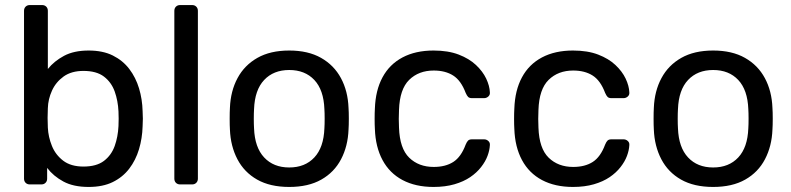

<svg xmlns="http://www.w3.org/2000/svg" viewBox="-20 -730 3130 760"><path d="M330.9 10Q270.7 10 231.1 -11.4Q191.4 -32.8 166.6 -65.4V-22.9Q166.6 -12.7 160.2 -6.4Q153.9 0 143.7 0H98Q87.8 0 81.4 -6.4Q75.1 -12.7 75.1 -22.9V-687.1Q75.1 -697.3 81.4 -703.6Q87.8 -710 98 -710H146.5Q156.7 -710 163.1 -703.6Q169.4 -697.3 169.4 -687.1V-457Q194.2 -487.9 233.4 -509Q272.6 -530 330.9 -530Q387.1 -530 426.6 -510.3Q466.1 -490.6 491.8 -456.9Q517.4 -423.2 530.4 -380.2Q543.3 -337.1 544.5 -290.2Q545.5 -273.9 545.5 -260.2Q545.5 -246.4 544.5 -229.9Q543.1 -182.4 530.2 -139.2Q517.2 -96 491.6 -62.4Q465.9 -28.8 426.5 -9.4Q387.1 10 330.9 10ZM310.4 -70.7Q361.9 -70.7 391.4 -93.1Q420.9 -115.6 434 -152.1Q447 -188.7 449 -231.1Q450.4 -260 449 -288.9Q447 -331.3 434 -367.9Q420.9 -404.4 391.4 -426.9Q361.9 -449.3 310.4 -449.3Q262.6 -449.3 231.7 -427.1Q200.9 -404.8 185.7 -371.1Q170.4 -337.3 169.4 -301.8Q168.4 -285.5 168.4 -263.3Q168.4 -241.1 169.4 -224.6Q171.2 -187.9 185.5 -152.5Q199.7 -117.2 230.2 -93.9Q260.7 -70.7 310.4 -70.7Z M693 0Q682.8 0 676.4 -6.4Q670.1 -12.7 670.1 -22.9V-687.1Q670.1 -697.3 676.4 -703.6Q682.8 -710 693 -710H740.4Q750.6 -710 756.9 -703.6Q763.3 -697.3 763.3 -687.1V-22.9Q763.3 -12.7 756.9 -6.4Q750.6 0 740.4 0Z M1124.9 10Q1049.1 10 997.9 -19.1Q946.7 -48.1 919.7 -99.8Q892.7 -151.4 890.1 -217.1Q889.1 -233.6 889.1 -260.1Q889.1 -286.6 890.1 -302.9Q892.7 -369.6 920.2 -420.7Q947.6 -471.9 998.8 -500.9Q1050.1 -530 1124.9 -530Q1199.7 -530 1250.9 -500.9Q1302.1 -471.9 1329.6 -420.7Q1357.1 -369.6 1359.6 -302.9Q1360.8 -286.6 1360.8 -260.1Q1360.8 -233.6 1359.6 -217.1Q1357.1 -151.4 1330.1 -99.8Q1303.1 -48.1 1251.8 -19.1Q1200.6 10 1124.9 10ZM1124.9 -67.1Q1187.2 -67.1 1224.3 -106.8Q1261.3 -146.4 1264.1 -222.1Q1265.1 -237.1 1265.1 -260Q1265.1 -282.9 1264.1 -297.9Q1261.3 -374 1224.3 -413.4Q1187.2 -452.9 1124.9 -452.9Q1062.7 -452.9 1025.6 -413.4Q988.4 -374 985.6 -297.9Q984.6 -282.9 984.6 -260Q984.6 -237.1 985.6 -222.1Q988.4 -146.4 1025.6 -106.8Q1062.7 -67.1 1124.9 -67.1Z M1696 10Q1624.9 10 1573.4 -17.3Q1522 -44.6 1494.2 -96.4Q1466.3 -148.3 1463.9 -219.8Q1462.9 -235 1462.9 -259.8Q1462.9 -284.6 1463.9 -300Q1466.3 -372.4 1494.1 -423.9Q1521.8 -475.4 1573.3 -502.7Q1624.9 -530 1696 -530Q1753.9 -530 1795.6 -514Q1837.2 -498 1864 -472.8Q1890.8 -447.6 1904.5 -418.9Q1918.1 -390.1 1919.1 -364.4Q1920.1 -354.3 1912.8 -347.9Q1905.6 -341.5 1896.2 -341.5H1848.3Q1838.1 -341.5 1833.2 -346.2Q1828.3 -350.9 1823.3 -362.3Q1804.9 -411.3 1773.9 -431Q1742.8 -450.8 1696.9 -450.8Q1637.4 -450.8 1599.7 -413.9Q1562.1 -377 1559.4 -295Q1557.6 -258.5 1559.4 -224.8Q1562.2 -142.4 1599.8 -105.8Q1637.4 -69.2 1696.9 -69.2Q1743.4 -69.2 1774.3 -89Q1805.1 -108.7 1823.3 -157.7Q1828.1 -169.1 1833.1 -173.8Q1838.1 -178.5 1848.3 -178.5H1896.2Q1905.6 -178.5 1912.8 -172.1Q1920.1 -165.7 1919.1 -155.6Q1918.1 -135.2 1909.8 -113Q1901.6 -90.7 1884.3 -68.6Q1867.1 -46.4 1841.2 -28.8Q1815.3 -11.2 1778.9 -0.6Q1742.5 10 1696 10Z M2248 10Q2176.9 10 2125.4 -17.3Q2074 -44.6 2046.2 -96.4Q2018.3 -148.3 2015.9 -219.8Q2014.9 -235 2014.9 -259.8Q2014.9 -284.6 2015.9 -300Q2018.3 -372.4 2046.1 -423.9Q2073.8 -475.4 2125.3 -502.7Q2176.9 -530 2248 -530Q2305.9 -530 2347.6 -514Q2389.2 -498 2416 -472.8Q2442.8 -447.6 2456.5 -418.9Q2470.1 -390.1 2471.1 -364.4Q2472.1 -354.3 2464.8 -347.9Q2457.6 -341.5 2448.2 -341.5H2400.3Q2390.1 -341.5 2385.2 -346.2Q2380.3 -350.9 2375.3 -362.3Q2356.9 -411.3 2325.9 -431Q2294.8 -450.8 2248.9 -450.8Q2189.4 -450.8 2151.7 -413.9Q2114.1 -377 2111.4 -295Q2109.6 -258.5 2111.4 -224.8Q2114.2 -142.4 2151.8 -105.8Q2189.4 -69.2 2248.9 -69.2Q2295.4 -69.2 2326.3 -89Q2357.1 -108.7 2375.3 -157.7Q2380.1 -169.1 2385.1 -173.8Q2390.1 -178.5 2400.3 -178.5H2448.2Q2457.6 -178.5 2464.8 -172.1Q2472.1 -165.7 2471.1 -155.6Q2470.1 -135.2 2461.8 -113Q2453.6 -90.7 2436.3 -68.6Q2419.1 -46.4 2393.2 -28.8Q2367.3 -11.2 2330.9 -0.6Q2294.5 10 2248 10Z M2802.9 10Q2727.1 10 2675.9 -19.1Q2624.7 -48.1 2597.7 -99.8Q2570.7 -151.4 2568.1 -217.1Q2567.1 -233.6 2567.1 -260.1Q2567.1 -286.6 2568.1 -302.9Q2570.7 -369.6 2598.2 -420.7Q2625.6 -471.9 2676.8 -500.9Q2728.1 -530 2802.9 -530Q2877.7 -530 2928.9 -500.9Q2980.1 -471.9 3007.6 -420.7Q3035.1 -369.6 3037.6 -302.9Q3038.8 -286.6 3038.8 -260.1Q3038.8 -233.6 3037.6 -217.1Q3035.1 -151.4 3008.1 -99.8Q2981.1 -48.1 2929.8 -19.1Q2878.6 10 2802.9 10ZM2802.9 -67.1Q2865.2 -67.1 2902.3 -106.8Q2939.3 -146.4 2942.1 -222.1Q2943.1 -237.1 2943.1 -260Q2943.1 -282.9 2942.1 -297.9Q2939.3 -374 2902.3 -413.4Q2865.2 -452.9 2802.9 -452.9Q2740.7 -452.9 2703.6 -413.4Q2666.4 -374 2663.6 -297.9Q2662.6 -282.9 2662.6 -260Q2662.6 -237.1 2663.6 -222.1Q2666.4 -146.4 2703.6 -106.8Q2740.7 -67.1 2802.9 -67.1Z"/></svg>

Font: Rubik Light
Style: Regular
Weight: 300
Designer: Hubert and Fischer
Foundry: Hubert and Fischer
Version: Version 2.300;gftools[0.9.30]